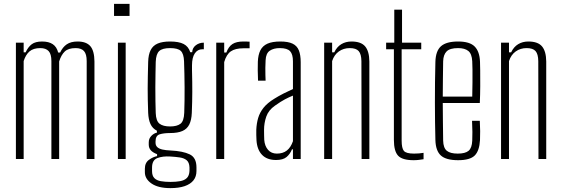

<svg xmlns="http://www.w3.org/2000/svg" viewBox="-20 -820 2896 990"><path d="M62 0V-600H102V-550H112Q125 -578 143.8 -592Q162.5 -606 197 -606Q231.5 -606 252 -592.2Q272.5 -578.5 280 -549H290Q303 -577 324.2 -591.5Q345.5 -606 380 -606Q425 -606 445.8 -582Q466.5 -558 467 -503V0H427V-505Q427 -541 413.2 -556.5Q399.5 -572 370 -572Q332.5 -572 314 -554.5Q295.5 -537 285 -503V0H245V-505Q245 -541 230.8 -556.5Q216.5 -572 188 -572Q152 -572 132.2 -555Q112.5 -538 102 -505V0Z M568 -738V-800H648V-738ZM588 0V-600H628V0Z M859 150Q795.5 150 761.2 126.2Q727 102.5 727 68Q727 63.5 727 59Q727 54.5 727 50Q727 19 748.5 3.8Q770 -11.5 790 -15V-25Q767.5 -33.5 757.2 -45.5Q747 -57.5 747 -74Q747 -77 747 -80Q747 -83 747 -86Q747 -105.5 760.2 -119.2Q773.5 -133 789 -136V-146Q766.5 -157.5 756 -180.2Q745.5 -203 744 -238Q742.5 -276.5 742 -306.5Q741.5 -336.5 741.5 -364.5Q741.5 -392.5 742.2 -425Q743 -457.5 744 -501Q745 -538.5 756.8 -561.8Q768.5 -585 793 -595.5Q817.5 -606 857 -606Q902 -606 926.8 -593.2Q951.5 -580.5 961 -551H971Q972 -573 989.5 -586.5Q1007 -600 1031 -600V-566H1023Q999 -566 984.5 -544.8Q970 -523.5 970 -483V-459Q971 -425.5 971.2 -398.2Q971.5 -371 971.5 -346.2Q971.5 -321.5 970.8 -295.2Q970 -269 969 -238Q967.5 -201 956 -178Q944.5 -155 920.5 -144.5Q896.5 -134 857 -134Q825 -134 803.5 -127.5Q782 -121 782 -91V-84Q782 -70 791 -61.5Q800 -53 817.2 -49Q834.5 -45 860 -44Q923 -41 958 -24.2Q993 -7.5 993 43Q993 47.5 993 52.5Q993 57.5 993 62Q993 90.5 977.5 110Q962 129.5 932 139.8Q902 150 859 150ZM859 118Q887.5 118 909.2 114Q931 110 943.5 97.8Q956 85.5 957 61Q957 56.5 957 52Q957 47.5 957 43Q956 17.5 942.5 6.2Q929 -5 906.8 -8.2Q884.5 -11.5 858 -13Q819 -15.5 791.5 -5Q764 5.5 764 44Q764 48.5 764 53Q764 57.5 764 62Q764 86.5 776 98.5Q788 110.5 809.5 114.2Q831 118 859 118ZM857 -168Q892.5 -168 910.5 -181.8Q928.5 -195.5 930 -239Q931 -267 931.5 -300.8Q932 -334.5 931.8 -370Q931.5 -405.5 930.8 -440Q930 -474.5 929 -504Q927.5 -543 912.2 -557.5Q897 -572 857 -572Q817.5 -572 801 -556.8Q784.5 -541.5 783 -501Q782.5 -476 781.8 -441.5Q781 -407 781 -369.8Q781 -332.5 781.5 -297.8Q782 -263 783 -237Q784.5 -196 802.8 -182Q821 -168 857 -168Z M1095 0V-600H1136V-549H1147Q1158.5 -580 1178.8 -593Q1199 -606 1235 -606Q1242 -606 1251.2 -605.8Q1260.5 -605.5 1267 -605V-571H1235Q1193 -571 1170.2 -555.2Q1147.5 -539.5 1136 -500V0Z M1403.5 5Q1356.5 5 1331 -21.8Q1305.5 -48.5 1302.5 -97Q1302 -112 1301.5 -123.8Q1301 -135.5 1301.5 -151Q1303 -184 1311.2 -212Q1319.5 -240 1339 -264.5Q1358.5 -289 1394.5 -311Q1415 -324 1442 -337.8Q1469 -351.5 1490.5 -361V-504Q1490.5 -540 1475.8 -556Q1461 -572 1422.5 -572Q1391 -572 1371 -558.5Q1351 -545 1349.5 -509Q1348.5 -489 1348.2 -469.8Q1348 -450.5 1348.5 -433.8Q1349 -417 1349.5 -404H1310.5Q1309 -433.5 1309 -457.2Q1309 -481 1309.5 -502Q1311 -537.5 1322.5 -560.5Q1334 -583.5 1359 -594.8Q1384 -606 1425.5 -606Q1465.5 -606 1488.5 -595Q1511.5 -584 1521 -560.2Q1530.5 -536.5 1530.5 -499V0H1490.5V-50H1485.5Q1476 -26 1457.8 -10.5Q1439.5 5 1403.5 5ZM1407.5 -28Q1439 -28 1459.2 -44Q1479.5 -60 1490.5 -92V-327Q1470.5 -319 1449.5 -308Q1428.5 -297 1397.5 -275Q1364.5 -252 1353 -218.8Q1341.5 -185.5 1341.5 -150Q1341.5 -136 1341.8 -122.5Q1342 -109 1342.5 -99Q1345 -67 1362 -47.5Q1379 -28 1407.5 -28Z M1651.5 0V-600H1692.5V-550H1703.5Q1717 -578.5 1739.8 -592.2Q1762.5 -606 1792.5 -606Q1841.5 -606 1862.8 -580.8Q1884 -555.5 1884.5 -503V0H1844.5L1843.5 -505Q1843 -541 1829.5 -556.5Q1816 -572 1783.5 -572Q1751.5 -572 1727.2 -554.8Q1703 -537.5 1692.5 -505V0Z M2113 6Q2054.5 6 2032.8 -17.2Q2011 -40.5 2011 -99V-566H1971V-600H2013V-770H2053V-600H2152V-566H2051V-95Q2051 -56 2062.5 -42Q2074 -28 2115 -28Q2131 -28 2140.8 -29Q2150.5 -30 2164 -32V1Q2152 3 2139.2 4.5Q2126.5 6 2113 6Z M2342 6Q2280 6 2253.2 -18.2Q2226.5 -42.5 2225 -98Q2224 -141 2223.2 -190Q2222.5 -239 2222.5 -291.2Q2222.5 -343.5 2223 -396.8Q2223.5 -450 2225 -501Q2226.5 -557.5 2254 -581.8Q2281.5 -606 2342 -606Q2402 -606 2427.5 -580.2Q2453 -554.5 2455 -502Q2455.5 -491 2456 -456.2Q2456.5 -421.5 2456.2 -376.2Q2456 -331 2454 -289H2263Q2263 -241 2263.8 -192Q2264.5 -143 2265 -95Q2266 -57 2284 -42.5Q2302 -28 2340 -28Q2379 -28 2396.2 -42.5Q2413.5 -57 2415 -95Q2416 -110 2415.8 -139.8Q2415.5 -169.5 2414 -197H2454Q2455.5 -174 2455.8 -144Q2456 -114 2455 -98Q2452 -42.5 2427.8 -18.2Q2403.5 6 2342 6ZM2263 -322H2415Q2416 -357.5 2416.2 -394.8Q2416.5 -432 2416.2 -461.8Q2416 -491.5 2415 -504Q2413 -542.5 2394.8 -557.2Q2376.5 -572 2342 -572Q2300 -572 2283 -555Q2266 -538 2265 -504Q2264.5 -461.5 2263.8 -415.8Q2263 -370 2263 -322Z M2563.5 0V-600H2604.5V-550H2615.5Q2629 -578.5 2651.8 -592.2Q2674.5 -606 2704.5 -606Q2753.5 -606 2774.8 -580.8Q2796 -555.5 2796.5 -503V0H2756.5L2755.5 -505Q2755 -541 2741.5 -556.5Q2728 -572 2695.5 -572Q2663.5 -572 2639.2 -554.8Q2615 -537.5 2604.5 -505V0Z"/></svg>

Font: Big Shoulders Text Thin Thin
Style: Regular
Weight: 250
Version: Version 2.002